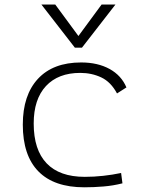

<svg xmlns="http://www.w3.org/2000/svg" viewBox="-20 -796 626 826"><path d="M342.8 9.8Q212.4 9.8 145.3 -58.6Q78.1 -127 78.1 -259.8Q78.1 -386.7 143.3 -457Q208.5 -527.3 329.1 -527.3Q400.4 -527.3 451.4 -499.3Q502.4 -471.2 523.9 -419.9L483.4 -394Q457 -443.4 415.8 -462.9Q374.5 -482.4 325.2 -482.4Q230.5 -482.4 177.7 -425.8Q125 -369.1 125 -264.6Q125 -151.4 180.7 -93.3Q236.3 -35.2 344.7 -35.2Q384.8 -35.2 424.1 -39.6Q463.4 -43.9 501 -51.8L506.8 -7.3Q466.8 2.9 425 6.3Q383.3 9.8 342.8 9.8ZM302.2 -590.8 158.2 -776.4H217.8L317.4 -641.1L417 -776.4H476.6L332.5 -590.8Z"/></svg>

Font: Cascadia Code NF ExtraLight
Style: Regular
Weight: 200
Monospace: yes
Designer: Aaron Bell
Foundry: Saja Typeworks
Version: Version 2404.023; ttfautohint (v1.8.4)